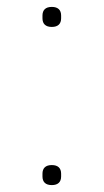

<svg xmlns="http://www.w3.org/2000/svg" viewBox="-20 -531 300 556"><path d="M130 -453C148 -453 157 -462 157 -478V-486C157 -502 148 -511 130 -511C112 -511 103 -502 103 -486V-478C103 -462 112 -453 130 -453ZM130 5C148 5 157 -4 157 -20V-28C157 -44 148 -53 130 -53C112 -53 103 -44 103 -28V-20C103 -4 112 5 130 5Z"/></svg>

Font: IBM Plex Devanagari Thin
Style: Regular
Weight: 100
Designer: Mike Abbink, Paul van der Laan, Pieter van Rosmalen, Erin McLaughlin
Foundry: Bold Monday
Version: Version 1.0